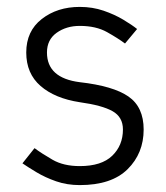

<svg xmlns="http://www.w3.org/2000/svg" viewBox="-20 -528 481 556"><path d="M45 -55 80 -99Q100 -84 132 -65.5Q164 -47 211 -47Q274 -47 305 -77Q336 -107 336 -153Q336 -189 306 -206Q276 -223 211 -232Q139 -243 97.5 -279Q56 -315 56 -376Q56 -438 101 -473Q146 -508 211 -508Q248 -508 280 -497Q312 -486 337 -471Q362 -456 377 -444L342 -402Q322 -417 290 -435Q258 -453 211 -453Q172 -453 144 -433Q116 -413 116 -376Q116 -302 211 -290Q308 -279 352 -248.5Q396 -218 396 -153Q396 -84 349.5 -38Q303 8 211 8Q174 8 142.5 -3Q111 -14 86 -29Q61 -44 45 -55Z"/></svg>

Font: Epunda Sans Light
Style: Regular
Weight: 300
Designer: Simon Atzbach
Foundry: typofactur
Version: Version 2.204; ttfautohint (v1.8.4.7-5d5b)